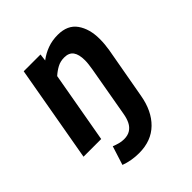

<svg xmlns="http://www.w3.org/2000/svg" viewBox="-190 -632 933 933"><g transform="rotate(-45 277.0 -165.0)"><path d="M432.5 -12.5Q417 77.5 365 128.2Q313 179 229 179Q177 179 131 162L162 64.5Q177.5 71 193.5 75.2Q209.5 79.5 225 79.5Q251.5 79.5 268.8 68.2Q286 57 295.8 37.5Q305.5 18 310 -8L356 -269.5Q358.5 -285.5 360.2 -299Q362 -312.5 362 -326Q362 -367 347.2 -387.2Q332.5 -407.5 300 -407.5Q273.5 -407.5 252.5 -396.2Q231.5 -385 212 -367.5L147 0H25.5L113.5 -499H229L224.5 -462.5Q252 -483.5 284.5 -495.5Q317 -507.5 355.5 -507.5Q423 -507.5 454.5 -462.8Q486 -418 486 -349.5Q486 -330.5 484.5 -313.5Q483 -296.5 480 -278Z"/></g></svg>

Font: Cabin
Style: Bold Italic
Weight: 700
Width: 4
Italic angle: -10°
Designer: Pablo Impallari
Foundry: Pablo Impallari. http://www.impallari.com Igino Marini. http://www.ikern.com
Version: Version 3.001